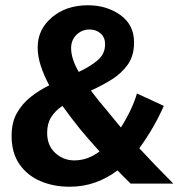

<svg xmlns="http://www.w3.org/2000/svg" viewBox="-20 -697 686 729"><path d="M638 0H476Q455 -20 426 -50Q388 -21 342.5 -4.5Q297 12 244 12Q183 12 133 -9.5Q83 -31 53.5 -74Q24 -117 24 -181Q24 -232 44 -267.5Q64 -303 96 -328.5Q128 -354 167 -373Q147 -410 135 -446.5Q123 -483 123 -517Q123 -585 177 -631Q231 -677 314 -677Q385 -677 437 -640Q489 -603 489 -536Q489 -485 465 -451.5Q441 -418 404 -395Q367 -372 325 -353Q356 -312 383 -281Q412 -246 439 -213Q482 -281 500 -342L602 -295Q566 -213 509 -134Q568 -70 638 0ZM250 -514Q250 -474 279 -424Q322 -444 350.5 -468Q379 -492 379 -529Q379 -555 362 -570Q345 -585 320 -585Q291 -585 270.5 -565Q250 -545 250 -514ZM262 -88Q313 -88 358 -122Q311 -174 284 -207Q251 -248 217 -295Q190 -277 174.5 -252.5Q159 -228 159 -193Q159 -144 190 -116Q221 -88 262 -88Z"/></svg>

Font: UN Bangla
Style: Bold
Weight: 700
Designer: Desinged by Rajon, Unicode developed by Rashed (IMGN)
Version: Version 2.001;March 19, 2023;FontCreator 14.0.0.2901 64-bit